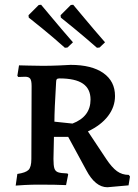

<svg xmlns="http://www.w3.org/2000/svg" viewBox="-20 -776 580 808"><path d="M343 -60 267 -200H207L205 -107Q205 -79 209 -67Q213 -55 224.5 -51Q236 -47 264 -46L267 -42L258 3Q244 2 209 1.5Q174 1 143 1Q114 1 84.5 2.5Q55 4 46 5L53 -44Q88 -49 100 -61Q112 -73 112 -107L113 -414Q113 -437 107 -445Q101 -453 86 -453L57 -452L53 -457L60 -501Q71 -501 101 -500Q131 -499 160 -499Q192 -499 227.5 -500.5Q263 -502 277 -503Q366 -503 415 -468.5Q464 -434 464 -372Q464 -326 434.5 -287.5Q405 -249 350 -223L427 -107Q451 -71 472.5 -55.5Q494 -40 522 -40L527 -33L521 4L432 12Q381 12 343 -60ZM361 -357Q361 -402 329 -424Q297 -446 230 -446Q222 -446 219 -442.5Q216 -439 216 -428Q209 -313 209 -264L285 -256Q361 -285 361 -357ZM101 -702 100 -712 143 -755 153 -756Q165 -742 202 -697.5Q239 -653 287 -598L264 -576L253 -575Q205 -618 159.5 -655Q114 -692 101 -702ZM236 -702 235 -712 278 -755 288 -756Q300 -742 337 -697.5Q374 -653 422 -598L399 -576L388 -575Q340 -617 294.5 -654.5Q249 -692 236 -702Z"/></svg>

Font: Alegreya SC Medium
Style: Regular
Weight: 500
Designer: Juan Pablo del Peral
Foundry: Huerta Tipografica
Version: Version 2.007; ttfautohint (v1.6)